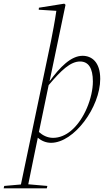

<svg xmlns="http://www.w3.org/2000/svg" viewBox="-121 -766 605 1046"><path d="M157 12C283 12 425 -183 425 -336C425 -430 377 -462 329 -462C266 -462 206 -401 149 -323L236 -740L229 -746L91 -724L90 -713L186 -707C176 -638 166 -591 157 -543L-7 239L-98 247L-101 260H134L137 247L33 238C48 162 66 78 85 -16C105 2 131 12 157 12ZM315 -431C361 -431 385 -395 385 -322C385 -236 339 -114 265 -53C237 -30 204 -15 168 -15C137 -15 111 -29 91 -47L144 -302C212 -383 263 -431 315 -431Z"/></svg>

Font: Source Serif 4 Display Light
Style: Italic
Weight: 300
Italic angle: -12°
Designer: Frank Grießhammer
Foundry: Adobe Systems Incorporated
Version: Version 4.004;hotconv 1.0.117;makeotfexe 2.5.65602